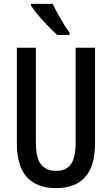

<svg xmlns="http://www.w3.org/2000/svg" viewBox="-20 -960 577 990"><path d="M470 -221Q470 -104 419 -47Q368 10 269 10Q170 10 118.5 -47Q67 -104 67 -221V-714H165V-226Q165 -145 192 -112Q219 -79 269 -79Q320 -79 345 -112.5Q370 -146 370 -227V-714H470ZM252 -940Q262 -918 277.5 -890Q293 -862 309 -835.5Q325 -809 339 -791V-780H275Q256 -797 229 -824.5Q202 -852 177.5 -881Q153 -910 140 -931V-940Z"/></svg>

Font: Noto Sans Gurmukhi ExtraCondensed Medium
Style: Regular
Weight: 500
Width: 2
Designer: Jelle Bosma - Monotype Design Team
Foundry: Monotype Imaging Inc.
Version: Version 2.004; ttfautohint (v1.8.4.7-5d5b)